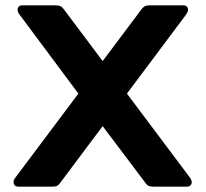

<svg xmlns="http://www.w3.org/2000/svg" viewBox="-20 -700 771 720"><path d="M31 -17Q31 -26 37 -33L274 -349L52 -647Q46 -655 46 -664Q46 -671 50.5 -675.5Q55 -680 64 -680H188Q200 -680 206.5 -677Q213 -674 218 -667L365 -471L512 -667Q518 -674 524 -677Q530 -680 542 -680H667Q676 -680 680.5 -675.5Q685 -671 685 -664Q685 -656 679 -647L456 -349L693 -33Q699 -24 699 -17Q699 -9 694 -4.5Q689 0 680 0H556Q544 0 538 -2.5Q532 -5 527 -12L365 -227L204 -12Q199 -5 193 -2.5Q187 0 175 0H50Q41 0 36 -4.5Q31 -9 31 -17Z"/></svg>

Font: Mitr Medium
Style: Regular
Weight: 500
Designer: Thanarat Vachiruckul
Foundry: Cadson Demak
Version: Version 1.002